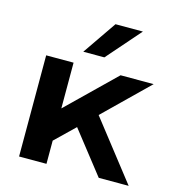

<svg xmlns="http://www.w3.org/2000/svg" viewBox="-105 -790 810 880"><g transform="rotate(15 300.0 -350.0)"><path d="M65 0V-480H195V-263L418 -480H575L368 -278L585 0H443L287 -199L195 -110V0ZM225 -540 335 -700H465L325 -540Z"/></g></svg>

Font: Xolonium
Style: Regular
Weight: 400
Designer: Severin Meyer
Version: Version 4.2